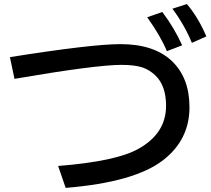

<svg xmlns="http://www.w3.org/2000/svg" viewBox="-20 -894 1039 945"><path d="M28.8 -612.8Q432.1 -676.8 572.8 -676.8Q737.8 -676.8 825.7 -593.8Q912.6 -511.2 912.6 -366.2Q912.6 -206.5 783.7 -106.4Q644 2.9 303.2 30.8L266.1 -77.1Q550.3 -99.6 660.6 -161.1Q797.4 -236.8 797.4 -373.5Q797.4 -473.1 743.7 -523.9Q714.4 -550.8 681.2 -562Q643.1 -574.7 577.6 -574.7Q451.7 -574.7 51.3 -505.9ZM801.3 -642.1Q771 -715.8 704.6 -809.1L778.8 -835Q838.4 -756.3 876.5 -670.9ZM924.3 -683.1Q889.2 -769.5 828.6 -851.1L899.9 -874Q955.6 -808.6 995.6 -714.8Z"/></svg>

Font: UDEV Gothic 35
Style: Bold
Weight: 700
Version: v2.1.0; ttfautohint (v1.8.4.7-5d5b-dirty) -l 6 -r 45 -G 200 